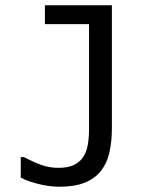

<svg xmlns="http://www.w3.org/2000/svg" viewBox="-20 -714 540 731"><path d="M406 -694V-227Q406 -175 396.5 -133.5Q387 -92 364 -63Q341 -34 302.5 -18.5Q264 -3 205 -3Q191 -3 173 -5Q155 -7 135 -11.5Q115 -16 95 -22.5Q75 -29 59 -38V-116H71Q109 -96 138.5 -85.5Q168 -75 203 -75Q237 -75 259.5 -85Q282 -95 295.5 -114.5Q309 -134 314 -161.5Q319 -189 319 -225V-622H151V-694Z"/></svg>

Font: D2Coding
Style: Regular
Weight: 400
Monospace: yes
Designer: Yong-Rak Park; Jeong-Hwan Yoon; Sang-Min Lee;
Foundry: NHN Corporation
Version: Version 1.3.2; Build 20180524